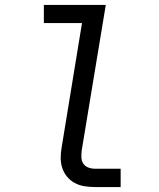

<svg xmlns="http://www.w3.org/2000/svg" viewBox="-20 -755 640 775"><path d="M363 0Q341 0 320 -3.5Q299 -7 281.5 -16.5Q264 -26 251 -41.5Q238 -57 231.5 -76.5Q225 -96 225 -117.5Q225 -139 229 -161L311 -662H157V-735H407L310 -149Q308 -135 308.5 -120.5Q309 -106 316 -95Q323 -84 336 -79Q349 -74 363 -74H467V0Z"/></svg>

Font: Iosevka Curly Slab ExObl
Style: Regular
Weight: 400
Width: 7
Italic angle: -9°
Monospace: yes
Designer: Belleve Invis
Foundry: Belleve Invis
Version: Version 11.1.0; ttfautohint (v1.8.3)